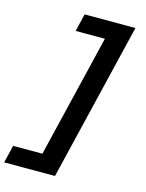

<svg xmlns="http://www.w3.org/2000/svg" viewBox="-165 -867 865 1135"><g transform="rotate(15 267.5 -299.0)"><path d="M-25 185 1 77H180L361 -675H182L208 -783H519L286 185Z"/></g></svg>

Font: Ubuntu Sans Mono
Style: Bold Italic
Weight: 700
Italic angle: -13.5°
Monospace: yes
Designer: Dalton Maag Ltd
Foundry: Dalton Maag Ltd
Version: Version 1.006